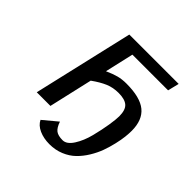

<svg xmlns="http://www.w3.org/2000/svg" viewBox="-153 -560 795 795"><g transform="rotate(45 244.5 -162.5)"><path d="M275.9 64.9Q299.8 64.9 319.6 33.9Q339.4 2.9 350.1 -39.3Q360.8 -81.5 366.5 -117.4Q372.1 -153.3 372.1 -170.9Q372.1 -208.5 355.2 -223.1Q338.4 -237.8 301.8 -237.8Q270 -237.8 243.4 -226.6Q216.8 -215.3 184.1 -191.9L140.1 0H60.1L162.1 -439.9H451.2L439 -390.1H230L201.2 -264.2Q229.5 -276.9 250.5 -282.5Q271.5 -288.1 297.9 -288.1Q377.9 -288.1 414.6 -258.1Q451.2 -228 451.2 -165Q451.2 -149.4 449 -129.2Q446.8 -108.9 440.4 -81.5Q434.1 -54.2 424.6 -27.8Q415 -1.5 398.9 24.9Q382.8 51.3 362.5 71Q342.3 90.8 313 103Q283.7 115.2 249 115.2Q215.3 115.2 188.7 103.3Q162.1 91.3 151.9 69.8L213.9 18.1Q223.1 44.9 236.3 54.9Q249.5 64.9 275.9 64.9Z"/></g></svg>

Font: Pfennig
Style: Italic
Weight: 500
Italic angle: -13°
Version: Version 20120410 ; ttfautohint (v0.8)